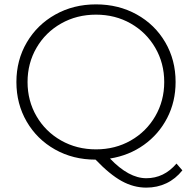

<svg xmlns="http://www.w3.org/2000/svg" viewBox="-20 -725 878 878"><path d="M814 54Q783 93 741 113Q699 133 649 133Q591 133 536.5 103Q482 73 417 5Q314 5 231.5 -41.5Q149 -88 102 -169Q55 -250 55 -350Q55 -450 102.5 -531Q150 -612 233 -658.5Q316 -705 419 -705Q522 -705 605 -659Q688 -613 735.5 -532Q783 -451 783 -350Q783 -260 744.5 -185.5Q706 -111 638 -62.5Q570 -14 483 0Q569 90 649 90Q730 90 787 23ZM419 -42Q507 -42 578 -82.5Q649 -123 690 -193.5Q731 -264 731 -350Q731 -436 690 -506.5Q649 -577 578 -617.5Q507 -658 419 -658Q331 -658 259.5 -617.5Q188 -577 147 -506.5Q106 -436 106 -350Q106 -264 147 -193.5Q188 -123 259.5 -82.5Q331 -42 419 -42Z"/></svg>

Font: Idrija Light
Style: Regular
Weight: 300
Designer: Julieta Ulanovsky
Foundry: Julieta Ulanovsky
Version: Version 7.200